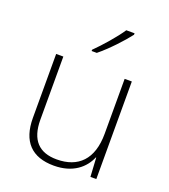

<svg xmlns="http://www.w3.org/2000/svg" viewBox="-141 -868 864 980"><g transform="rotate(20 291.0 -378.0)"><path d="M421 -758V-766H376C348 -723 287 -653 246 -613V-606H274C326 -648 388 -715 421 -758ZM492 -530H453V-232C453 -92 383 -25 267 -25C172 -25 120 -76 120 -187V-530H81V-183C81 -55 144 10 264 10C368 10 427 -43 452 -103H454L460 0H492Z"/></g></svg>

Font: Noto Sans Sinhala UI ExtraLight
Style: Regular
Weight: 200
Designer: Jelle Bosma - Monotype Design Team
Foundry: Monotype Imaging Inc.
Version: Version 2.006